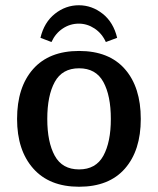

<svg xmlns="http://www.w3.org/2000/svg" viewBox="-20 -699 602 731"><path d="M45 -246Q45 -367 106 -436Q167 -505 281 -505Q395 -505 455.5 -436Q516 -367 516 -246Q516 -126 455.5 -57Q395 12 281 12Q168 12 106.5 -57.5Q45 -127 45 -246ZM402 -246Q402 -335 373.5 -387Q345 -439 281 -439Q217 -439 188.5 -387Q160 -335 160 -246Q160 -158 188.5 -106Q217 -54 281 -54Q345 -54 373.5 -106Q402 -158 402 -246ZM280 -609Q247 -609 219 -590.5Q191 -572 176 -539L134 -555Q148 -614 189 -646.5Q230 -679 280 -679Q330 -679 371 -646.5Q412 -614 426 -555L383 -539Q368 -572 340 -590.5Q312 -609 280 -609Z"/></svg>

Font: Andada Pro SemiBold
Style: Regular
Weight: 600
Designer: Carolina Giovagnoli
Foundry: Huerta Tipografica
Version: Version 3.005